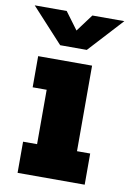

<svg xmlns="http://www.w3.org/2000/svg" viewBox="-124 -759 547 810"><g transform="rotate(10 150.0 -354.0)"><path d="M9.5 0V-133.5H69.5V-366.5H9.5V-500H240.5V-133.5H297V0ZM-42 -708.5H95L150 -634.5L205 -708.5H342L207 -561.5H93Z"/></g></svg>

Font: Trispace Condensed ExtraBold
Style: Regular
Weight: 800
Width: 3
Designer: Tyler Finck
Foundry: Etcetera Type Company
Version: Version 1.210; ttfautohint (v1.8.3)